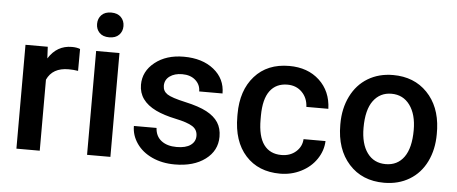

<svg xmlns="http://www.w3.org/2000/svg" viewBox="-50 -846 2315 973"><g transform="rotate(5 1108.0 -359.5)"><path d="M337.4 -419.9Q314 -423.8 289.1 -423.8Q207.5 -423.8 179.2 -361.3V0H60.5V-528.3H173.8L176.8 -469.2Q219.7 -538.1 295.9 -538.1Q321.3 -538.1 337.9 -531.2Z M538.6 0H419.9V-528.3H538.6ZM412.6 -665.5Q412.6 -692.9 429.9 -710.9Q447.3 -729 479.5 -729Q511.7 -729 529.3 -710.9Q546.9 -692.9 546.9 -665.5Q546.9 -638.7 529.3 -620.8Q511.7 -603 479.5 -603Q447.3 -603 429.9 -620.8Q412.6 -638.7 412.6 -665.5Z M963.9 -143.6Q963.9 -175.3 937.7 -191.9Q911.6 -208.5 851.1 -221.2Q790.5 -233.9 750 -253.4Q661.1 -296.4 661.1 -377.9Q661.1 -446.3 718.8 -492.2Q776.4 -538.1 865.2 -538.1Q960 -538.1 1018.3 -491.2Q1076.7 -444.3 1076.7 -369.6H958Q958 -403.8 932.6 -426.5Q907.2 -449.2 865.2 -449.2Q826.2 -449.2 801.5 -431.2Q776.9 -413.1 776.9 -382.8Q776.9 -355.5 799.8 -340.3Q822.8 -325.2 892.6 -309.8Q962.4 -294.4 1002.2 -273.2Q1042 -252 1061.3 -222.2Q1080.6 -192.4 1080.6 -149.9Q1080.6 -78.6 1021.5 -34.4Q962.4 9.8 866.7 9.8Q801.8 9.8 751 -13.7Q700.2 -37.1 671.9 -78.1Q643.6 -119.1 643.6 -166.5H758.8Q761.2 -124.5 790.5 -101.8Q819.8 -79.1 868.2 -79.1Q915 -79.1 939.5 -96.9Q963.9 -114.7 963.9 -143.6Z M1400.9 -85Q1445.3 -85 1474.6 -110.8Q1503.9 -136.7 1505.9 -174.8H1617.7Q1615.7 -125.5 1586.9 -82.8Q1558.1 -40 1508.8 -15.1Q1459.5 9.8 1402.3 9.8Q1291.5 9.8 1226.6 -62Q1161.6 -133.8 1161.6 -260.3V-272.5Q1161.6 -393.1 1226.1 -465.6Q1290.5 -538.1 1401.9 -538.1Q1496.1 -538.1 1555.4 -483.2Q1614.7 -428.2 1617.7 -338.9H1505.9Q1503.9 -384.3 1474.9 -413.6Q1445.8 -442.9 1400.9 -442.9Q1343.3 -442.9 1312 -401.1Q1280.8 -359.4 1280.3 -274.4V-255.4Q1280.3 -169.4 1311.3 -127.2Q1342.3 -85 1400.9 -85Z M1685.1 -269Q1685.1 -346.7 1715.8 -408.9Q1746.6 -471.2 1802.2 -504.6Q1857.9 -538.1 1930.2 -538.1Q2037.1 -538.1 2103.8 -469.2Q2170.4 -400.4 2175.8 -286.6L2176.3 -258.8Q2176.3 -180.7 2146.2 -119.1Q2116.2 -57.6 2060.3 -23.9Q2004.4 9.8 1931.2 9.8Q1819.3 9.8 1752.2 -64.7Q1685.1 -139.2 1685.1 -263.2ZM1803.7 -258.8Q1803.7 -177.2 1837.4 -131.1Q1871.1 -85 1931.2 -85Q1991.2 -85 2024.7 -131.8Q2058.1 -178.7 2058.1 -269Q2058.1 -349.1 2023.7 -396Q1989.3 -442.9 1930.2 -442.9Q1872.1 -442.9 1837.9 -396.7Q1803.7 -350.6 1803.7 -258.8Z"/></g></svg>

Font: Roboto-o Medium
Style: Regular
Weight: 500
Designer: Google
Version: Version 2.134; 2016; ttfautohint (v1.6)